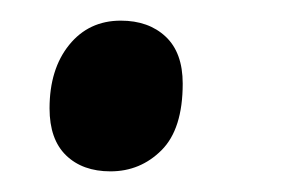

<svg xmlns="http://www.w3.org/2000/svg" viewBox="-20 -158 275 186"><path d="M28 -53Q28 -91 47 -114.5Q66 -138 97 -138Q124 -138 140.5 -122.5Q157 -107 157 -77Q157 -33 136.5 -12.5Q116 8 87 8Q60 8 44 -7.5Q28 -23 28 -53Z"/></svg>

Font: Noto Serif CondSemiBold
Style: Italic
Weight: 600
Width: 3
Italic angle: -12°
Designer: Monotype Design Team
Foundry: Monotype Imaging Inc.
Version: Version 1.001